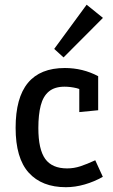

<svg xmlns="http://www.w3.org/2000/svg" viewBox="-20 -778 474 804"><path d="M255.9 5.9Q155.3 5.9 100.3 -54.9Q45.4 -115.7 45.4 -242.7Q45.4 -368.7 96.9 -430.9Q148.4 -493.2 251.5 -493.2Q326.7 -493.2 391.1 -459V-316.4L312 -308.6V-405.3Q306.6 -407.2 301.3 -408.7Q274.9 -415 250.5 -415Q209 -415 184.8 -395Q160.6 -375 150.6 -336.4Q140.6 -297.9 140.6 -241.7Q140.6 -152.8 169.2 -112.8Q197.8 -72.8 261.2 -72.8Q289.6 -72.8 316.9 -81.8Q344.2 -90.8 378.9 -106.9L410.6 -37.6Q374.5 -17.1 334.5 -5.6Q294.4 5.9 255.9 5.9ZM246.1 -537.6 207 -573.2 342.8 -758.3 411.1 -703.1Z"/></svg>

Font: Anaheim SemiBold
Style: Regular
Weight: 600
Version: Version 2.001